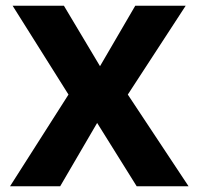

<svg xmlns="http://www.w3.org/2000/svg" viewBox="-20 -650 693 670"><path d="M203 -630 329 -419 452 -630H628L426 -320L638 0H457L319 -221L190 0H15L219 -320L24 -630Z"/></svg>

Font: Mukta ExtraBold
Style: Regular
Weight: 800
Designer: Girish Dalvi and Yashodeep Gholap
Foundry: Ek Type
Version: Version 2.538;PS 1.002;hotconv 16.6.51;makeotf.lib2.5.65220;